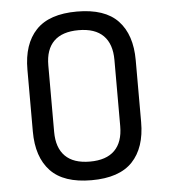

<svg xmlns="http://www.w3.org/2000/svg" viewBox="-50 -712 676 770"><g transform="rotate(-5 288.0 -327.5)"><path d="M506 -452V-203Q506 -100 453 -44Q400 12 288 12Q176 12 123 -44Q70 -100 70 -203V-452Q70 -555 123 -611Q176 -667 288 -667Q400 -667 453 -611Q506 -555 506 -452ZM155 -462V-194Q155 -130 188.5 -96.5Q222 -63 288 -63Q354 -63 387.5 -96.5Q421 -130 421 -194V-461Q421 -525 387.5 -558.5Q354 -592 288 -592Q222 -592 188.5 -559Q155 -526 155 -462Z"/></g></svg>

Font: Ropa Sans
Style: Regular
Weight: 400
Designer: Botio Nikoltchev
Foundry: Botio Nikoltchev
Version: Version 1.100